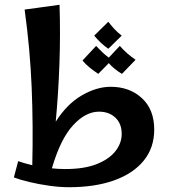

<svg xmlns="http://www.w3.org/2000/svg" viewBox="-20 -773 720 803"><path d="M268 10Q231 10 187.5 4Q144 -2 104 -11.5Q64 -21 38 -31L56 -99Q70 -94 84.5 -90Q99 -86 115 -82Q119 -247 112.5 -406.5Q106 -566 83 -733L229 -753Q233 -629 228.5 -504Q224 -379 213 -264Q260 -338 322 -374Q384 -410 443 -410Q522 -410 573.5 -362.5Q625 -315 625 -231Q625 -155 581 -101Q537 -47 457 -18.5Q377 10 268 10ZM394 -306Q338 -306 285.5 -249Q233 -192 197 -69Q223 -66 253 -66Q332 -66 384 -86.5Q436 -107 462.5 -140.5Q489 -174 489 -213Q489 -256 462.5 -281Q436 -306 394 -306ZM433 -569Q416 -581 401.5 -594.5Q387 -608 374 -624L433 -682Q446 -665 458.5 -651.5Q471 -638 489 -624ZM391 -464Q373 -476 355.5 -490Q338 -504 325 -520L382 -581Q395 -567 407.5 -555Q420 -543 435 -532L481 -581Q496 -564 512 -550Q528 -536 547 -523L490 -464Q475 -473 460.5 -484.5Q446 -496 435 -509Z"/></svg>

Font: Marhey
Style: Regular
Weight: 400
Designer: Nur Syamsi & Bustanul Arifin
Foundry: Namelatype
Version: Version 1.000; ttfautohint (v1.8.4.7-5d5b)